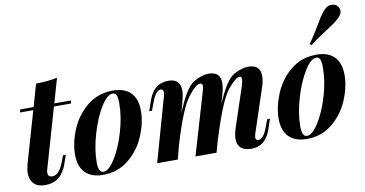

<svg xmlns="http://www.w3.org/2000/svg" viewBox="-80 -1057 2443 1286"><g transform="rotate(-10 1141.5 -414.0)"><path d="M161.1 -64.9Q161.1 -35.2 190.9 -35.2Q237.8 -35.2 270 -121.1L285.2 -162.1H304.2L284.2 -104Q244.1 14.2 133.8 14.2Q83 14.2 57.4 -12.5Q31.7 -39.1 31.7 -85Q31.7 -110.8 41 -145L141.6 -494.1H50.8L56.2 -514.2H147.5L190.9 -666Q277.3 -667.5 335.9 -680.2L288.1 -514.2H400.9L397.9 -494.1H282.2L164.1 -85Q161.1 -74.2 161.1 -64.9Z M499 -74.2Q499 -5.9 533.2 -5.9Q569.8 -5.9 613.3 -75Q656.7 -144 686.8 -246.3Q716.8 -348.6 716.8 -440.9Q716.8 -480.5 708.7 -495.8Q700.7 -511.2 684.1 -511.2Q646.5 -511.2 602.8 -440.2Q559.1 -369.1 529.1 -265.9Q499 -162.6 499 -74.2ZM689 -530.8Q767.1 -530.8 809.1 -488.8Q851.1 -446.8 851.1 -365.2Q851.1 -283.7 813.7 -195.1Q776.4 -106.4 702.6 -46.1Q628.9 14.2 526.9 14.2Q449.2 14.2 407.2 -28.1Q365.2 -70.3 365.2 -151.9Q365.2 -233.4 402.6 -322Q439.9 -410.6 513.4 -470.7Q586.9 -530.8 689 -530.8Z M1668 -88.9Q1631.8 14.2 1537.1 14.2Q1442.4 13.7 1441.9 -69.3Q1441.9 -98.6 1457 -145L1546.9 -415Q1554.7 -439.9 1554.7 -457.5Q1554.7 -475.1 1541 -475.1Q1514.2 -475.1 1458.7 -407Q1403.3 -338.9 1326.7 -89.8V-92.3L1300.8 0H1157.7L1279.8 -415Q1288.6 -443.4 1288.6 -456.1Q1288.6 -475.1 1272 -475.1Q1242.2 -475.1 1187.5 -402.8Q1132.8 -330.6 1064 -100.1V-102.5L1037.6 0H897L1019 -432.1Q1023.9 -449.2 1023.9 -460.4Q1023.4 -481.9 1005.9 -481.9Q988.3 -481.9 973.4 -463.4Q958.5 -444.8 942.9 -402.8L923.8 -352.1H904.8L931.6 -428.2Q968.8 -530.8 1066.9 -530.8Q1147.5 -530.8 1147.5 -450.7Q1147.5 -422.9 1138.7 -391.1L1115.7 -303.2Q1180.7 -464.4 1236.6 -497.6Q1292.5 -530.8 1340.8 -530.8Q1419.9 -530.8 1419.9 -453.1Q1419.9 -423.8 1407.7 -379.9L1389.6 -315.9Q1455.1 -470.7 1510.5 -500.7Q1565.9 -530.8 1609.9 -530.8Q1691.4 -530.8 1691.4 -452.6Q1691.4 -420.9 1677.7 -379.9L1580.1 -85Q1573.7 -66.4 1573.7 -55.2Q1573.7 -35.2 1592.8 -35.2Q1627.4 -35.2 1655.8 -113.8L1673.8 -162.1H1692.9Z M1883.8 -74.2Q1883.8 -5.9 1918 -5.9Q1954.6 -5.9 1998 -75.2Q2041.5 -144.5 2071.8 -246.1Q2102.1 -348.6 2101.6 -440.9Q2101.1 -480.5 2093.3 -496.1Q2085.4 -511.7 2068.8 -511.2Q2031.7 -511.7 1987.8 -440.4Q1943.8 -369.1 1913.6 -265.6Q1883.3 -162.1 1883.8 -74.2ZM2073.7 -530.8Q2151.9 -530.8 2193.8 -488.8Q2235.8 -446.8 2235.8 -365.2Q2235.8 -284.2 2198.7 -195.3Q2161.6 -106.4 2087.4 -45.9Q2013.7 14.6 1911.6 14.2Q1834 13.7 1792 -28.3Q1750 -70.3 1750 -151.9Q1750.5 -233.4 1787.6 -322.3Q1824.7 -411.1 1897.9 -470.7Q1971.2 -530.8 2073.7 -530.8ZM2283.2 -792Q2283.2 -770 2257.8 -745.1Q2232.4 -720.2 2165.5 -678.2Q2099.1 -635.7 2052.2 -599.1L2042 -608.9Q2075.7 -656.2 2104.5 -705.1Q2133.3 -753.9 2147 -775.4Q2160.6 -796.9 2182.1 -819.8Q2203.6 -842.3 2229 -842.3Q2254.4 -842.3 2269 -828.1Q2283.7 -814 2283.2 -792Z"/></g></svg>

Font: PlayfairDisplay-BoldItalic
Style: Bold Italic
Weight: 700
Italic angle: -14.9847°
Designer: Claus Eggers Sørensen
Foundry: Claus Eggers Sørensen
Version: Version 1.002;PS 001.002;hotconv 1.0.70;makeotf.lib2.5.58329